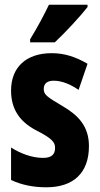

<svg xmlns="http://www.w3.org/2000/svg" viewBox="-20 -786 424 816"><path d="M352 -756V-766H188C167 -722 141 -673 108 -619V-606H213C261 -651 325 -721 352 -756ZM358 -165C358 -249 313 -296 246 -335C176 -376 166 -385 166 -408C166 -431 181 -443 208 -443C245 -443 282 -426 314 -404L352 -515C302 -544 255 -560 200 -560C91 -560 27 -500 27 -401C27 -322 64 -269 132 -233C205 -196 214 -180 214 -157C214 -128 197 -115 163 -115C114 -115 65 -135 27 -159V-21C74 1 124 10 177 10C291 10 358 -50 358 -165Z"/></svg>

Font: Noto Sans Lao UI ExtCond ExtBd
Style: Regular
Weight: 800
Width: 2
Designer: Monotype Design Team
Foundry: Monotype Imaging Inc.
Version: Version 2.000